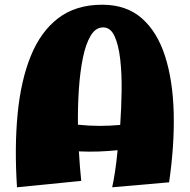

<svg xmlns="http://www.w3.org/2000/svg" viewBox="-20 -786 803 813"><path d="M455 7Q460 -14 466.5 -55.5Q473 -97 478 -150Q440 -146 398.5 -144.5Q357 -143 314 -145Q316 -111 318.5 -79.5Q321 -48 324 -20L52 7Q41 -161 54.5 -302.5Q68 -444 110 -548Q152 -652 226.5 -709Q301 -766 413 -766Q515 -766 580.5 -708.5Q646 -651 679 -548Q712 -445 715.5 -308.5Q719 -172 696 -14ZM417 -670Q385 -670 364 -635Q343 -600 331 -541Q319 -482 314 -408.5Q309 -335 310 -258Q356 -253 401 -253Q446 -253 489 -257Q494 -329 495 -402Q496 -475 489 -535.5Q482 -596 465 -633Q448 -670 417 -670Z"/></svg>

Font: Marhey ExtraBold
Style: Regular
Weight: 800
Designer: Nur Syamsi & Bustanul Arifin
Foundry: Namelatype
Version: Version 1.000; ttfautohint (v1.8.4.7-5d5b)